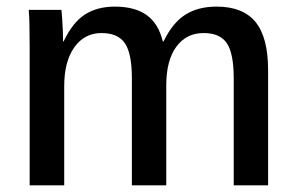

<svg xmlns="http://www.w3.org/2000/svg" viewBox="-20 -558 892 578"><path d="M173.3 -298.3V0H69.3V-413.6Q69.3 -459 68.6 -486.6Q67.9 -514.2 66.4 -528.3H165Q166 -519 167.2 -501.5Q168.5 -483.9 169.2 -465.1Q169.9 -446.3 169.9 -433.1H171.4Q198.7 -490.7 235.8 -514.4Q272.9 -538.1 325.7 -538.1Q385.7 -538.1 421.4 -512.7Q457 -487.3 470.2 -433.1H472.2Q499.5 -489.3 537.8 -513.7Q576.2 -538.1 632.3 -538.1Q711.4 -538.1 749.3 -491.7Q787.1 -445.3 787.1 -346.7V0H683.6V-322.3Q683.6 -396.5 663.1 -427.5Q642.6 -458.5 592.8 -458.5Q541 -458.5 510.7 -417.2Q480.5 -376 480.5 -300.8V0H377V-322.3Q377 -396.5 356.2 -427.5Q335.4 -458.5 285.6 -458.5Q234.4 -458.5 203.9 -415.8Q173.3 -373 173.3 -298.3Z"/></svg>

Font: Arimo Medium
Style: Regular
Weight: 500
Designer: Steve Matteson
Foundry: Monotype Imaging Inc.
Version: Version 1.33